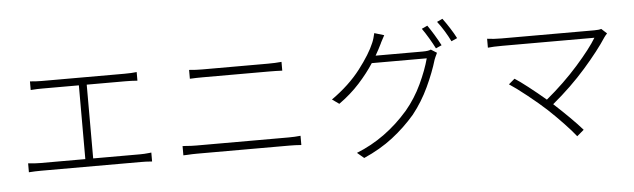

<svg xmlns="http://www.w3.org/2000/svg" viewBox="-51 -1009 4102 1242"><g transform="rotate(-5 2000.0 -388.5)"><path d="M522 -112H826Q855 -112 881 -115Q891 -116 900 -117V-59Q880 -61 859 -61.5Q838 -62 826 -62H180Q142 -62 100 -59V-117Q142 -112 180 -112H471V-591H234Q223 -591 200 -590.5Q177 -590 158 -588V-644Q177 -642 199 -641Q221 -640 234 -640H772Q818 -640 851 -644V-588Q813 -591 772 -591H522Z M1105 -81V-141Q1117 -140 1128 -140Q1157 -137 1195 -137H1794Q1834 -137 1871 -141V-81Q1831 -84 1794 -84H1195Q1161 -84 1134 -82Q1119 -82 1105 -81ZM1190 -571V-628Q1192 -628 1195 -628Q1232 -624 1274 -624H1701Q1750 -624 1790 -628V-571Q1747 -573 1701 -573H1274Q1232 -573 1196 -571Q1193 -571 1190 -571Z M2400 -615H2707Q2744 -615 2759 -623L2797 -599Q2795 -595 2793 -590Q2789 -581 2784.5 -572Q2780 -563 2778 -556Q2754 -475 2711 -383Q2668 -291 2606 -213Q2539 -135 2457.5 -72Q2376 -9 2269 38L2225 1Q2417 -75 2563 -243Q2625 -317 2666.5 -405.5Q2708 -494 2728 -569H2371Q2331 -507 2273.5 -443.5Q2216 -380 2139 -325L2094 -357Q2210 -439 2283 -534Q2356 -629 2385 -699Q2390 -710 2395.5 -728Q2401 -746 2404 -761L2467 -742Q2453 -717 2443 -697Q2442 -693 2440 -690Q2423 -655 2400 -615ZM2713 -762 2750 -779Q2769 -752 2791.5 -715Q2814 -678 2831 -645L2793 -628Q2778 -658 2755.5 -696Q2733 -734 2713 -762ZM2815 -798 2851 -815Q2872 -787 2896 -749.5Q2920 -712 2935 -682L2897 -665Q2881 -698 2859 -734Q2837 -770 2815 -798Z M3869 -660 3904 -628Q3892 -615 3885 -605Q3831 -522 3735.5 -413Q3640 -304 3517 -202L3518 -201Q3567 -156 3617 -106.5Q3667 -57 3699 -20L3654 18Q3626 -18 3577 -69.5Q3528 -121 3478 -168Q3427 -215 3356 -271.5Q3285 -328 3243 -355L3282 -388Q3311 -370 3367.5 -326Q3424 -282 3479 -235Q3596 -332 3688 -436Q3780 -540 3820 -607H3220Q3163 -607 3128 -603V-661Q3169 -655 3220 -655H3823Q3854 -655 3869 -660Z"/></g></svg>

Font: LXGW 975 Gothic SC 200W
Style: Regular
Weight: 200
Version: Version 2.01;February 25, 2021